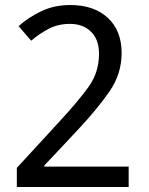

<svg xmlns="http://www.w3.org/2000/svg" viewBox="-20 -744 591 764"><path d="M47 -76V0H492V-81H156V-85L293 -231Q367 -310 415.5 -380Q464 -450 464 -533Q464 -622 409 -673Q354 -724 260 -724Q196 -724 144.5 -699.5Q93 -675 54 -640L104 -582Q138 -611 175 -630Q212 -649 259 -649Q310 -649 342 -618Q374 -587 374 -530Q374 -456 332.5 -398.5Q291 -341 218 -262Z"/></svg>

Font: Noto Sans Devanagari
Style: Regular
Weight: 400
Designer: Jelle Bosma - Monotype Design Team
Foundry: Monotype Imaging Inc.
Version: Version 1.901